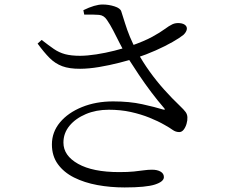

<svg xmlns="http://www.w3.org/2000/svg" viewBox="-20 -787 1040 843"><path d="M476.9 -341.8Q548.4 -341.8 604.8 -329.4Q661.2 -316.9 695.1 -306.4Q709.6 -302.6 700.1 -312.9Q672.6 -344.7 644.7 -381.6Q616.7 -418.6 589.6 -459Q562.5 -499.5 536.3 -540.6Q520 -568.9 505.3 -597.7Q490.7 -626.5 477.1 -653.1Q463.4 -679.7 449.3 -699.8Q436.3 -719.8 414.7 -721.7Q393 -723.5 349.8 -722.9L346 -742.3Q371.4 -754.7 392.6 -761Q413.9 -767.2 430.3 -767.2Q457.6 -767.2 482.9 -759Q508.2 -750.8 512.4 -737.2Q520.7 -711.8 529.2 -684.2Q537.7 -656.6 550.4 -625.4Q563.1 -594.2 583.2 -558.2Q607 -514.7 637.2 -472.7Q667.3 -430.7 701.3 -392.9Q735.3 -355.1 770 -322Q787.8 -305 794.9 -295.2Q802 -285.5 802.8 -272.6Q803.6 -258.9 799.1 -243.5Q794.6 -228.1 786.4 -217.6Q778.2 -207.1 767.1 -207.1Q751.3 -207.1 738 -216.7Q724.7 -226.4 703.5 -238.1Q674.2 -255.1 636.4 -270.3Q598.7 -285.5 554 -295.4Q509.3 -305.2 457.6 -305.2Q402.1 -305.2 356.9 -286.1Q311.7 -266.9 285.1 -234.7Q258.5 -202.4 258.5 -160.9Q258.5 -103.7 322.9 -67.6Q387.2 -31.4 503.6 -31.4Q542.3 -31.4 567.8 -34Q593.2 -36.7 611.8 -39.3Q630.5 -41.9 647.5 -41.9Q670.5 -41.9 685 -33.5Q699.6 -25.1 699.6 -9.4Q699.6 10.4 660.4 23.2Q621.2 36 527.2 36Q464.9 36 407.5 25.5Q350.2 14.9 305.2 -7.6Q260.2 -30.2 234.1 -66.2Q207.9 -102.2 207.9 -152.9Q207.9 -207 243.3 -249.6Q278.7 -292.1 339.9 -316.9Q401.1 -341.8 476.9 -341.8ZM551.6 -584.5Q613.4 -606.1 648.5 -625.4Q683.6 -644.7 702.9 -659.1Q722.2 -673.5 737.2 -680.6Q751.6 -687.1 769.6 -685.4Q787.6 -683.7 796.1 -674Q802.9 -665.3 799.3 -654.4Q795.6 -643.4 785.2 -633.7Q769.2 -620.7 737.3 -602.5Q705.4 -584.3 663.9 -565.8Q622.4 -547.3 576.9 -532.3Q546.6 -522.4 503.6 -511.4Q460.6 -500.4 415.5 -492.8Q370.5 -485.2 331.9 -485Q284.4 -484.7 253.2 -496.4Q222 -508.1 197.5 -532.7Q173 -557.4 145.1 -595.6L162.9 -611.7Q193.7 -587.7 216.5 -572Q239.2 -556.3 266 -549.1Q292.8 -542 332 -542Q363.1 -542.2 402.9 -548.3Q442.7 -554.4 482.2 -564.4Q521.7 -574.5 551.6 -584.5Z"/></svg>

Font: Early Summer Mincho VF
Style: Regular
Weight: 250
Designer: GuiWonder
Version: Version 1.002